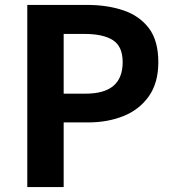

<svg xmlns="http://www.w3.org/2000/svg" viewBox="-20 -761 707 781"><path d="M91 0V-741H334Q416 -741 481.5 -719Q547 -697 585.5 -646.5Q624 -596 624 -508Q624 -424 585.5 -369.5Q547 -315 482.5 -289Q418 -263 338 -263H239V0ZM239 -380H328Q404 -380 441.5 -412Q479 -444 479 -508Q479 -572 439.5 -597.5Q400 -623 323 -623H239Z"/></svg>

Font: Noto Sans SC
Style: Bold
Weight: 700
Designer: Ryoko NISHIZUKA  (kana, bopomofo & ideographs); Paul D. Hunt (Latin, Greek & Cyrillic); Sandoll Communications , Soo-you
Foundry: Adobe
Version: Version 2.004-H2;hotconv 1.0.118;makeotfexe 2.5.65603